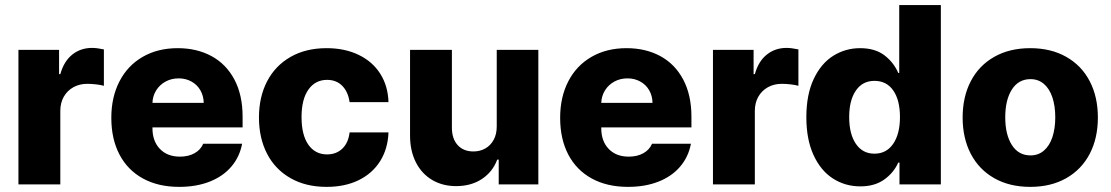

<svg xmlns="http://www.w3.org/2000/svg" viewBox="-20 -727 4381 757"><path d="M52.7 -530.3H212.9V-434.6H217.8Q231.9 -485.4 264.9 -511.7Q297.9 -538.1 342.8 -538.1Q362.3 -538.1 389.6 -532.2V-388.7Q378.4 -392.1 359.4 -394.3Q340.3 -396.5 324.2 -396.5Q293.5 -396.5 269.3 -383.1Q245.1 -369.6 231.4 -345.5Q217.8 -321.3 217.8 -290V0H52.7Z M418.9 -262.7Q418.9 -344.2 451.2 -406.5Q483.4 -468.8 542.7 -502.9Q602.1 -537.1 680.7 -537.1Q755.9 -537.1 813.7 -505.9Q871.6 -474.6 904.1 -413.6Q936.5 -352.5 936.5 -266.6V-224.6H581.1V-221.7Q581.1 -170.4 610.4 -139.9Q639.6 -109.4 689.5 -109.4Q722.7 -109.4 746.8 -122.8Q771 -136.2 781.2 -160.2H934.6Q924.8 -108.4 892.1 -70.1Q859.4 -31.7 806.9 -11Q754.4 9.8 686.5 9.8Q604 9.8 543.7 -23.2Q483.4 -56.2 451.2 -117.4Q418.9 -178.7 418.9 -262.7ZM783.2 -321.3Q782.7 -349.1 770 -371.1Q757.3 -393.1 734.9 -405.5Q712.4 -418 684.6 -418Q655.8 -418 632.6 -405.3Q609.4 -392.6 595.7 -370.6Q582 -348.6 581.1 -321.3Z M1001 -263.7Q1001 -344.7 1033.2 -406.5Q1065.4 -468.3 1125.7 -502.7Q1186 -537.1 1267.6 -537.1Q1339.4 -537.1 1394 -510.7Q1448.7 -484.4 1479.2 -436.3Q1509.8 -388.2 1511.7 -324.2H1358.4Q1352.5 -365.2 1329.3 -388.7Q1306.2 -412.1 1269.5 -412.1Q1223.1 -412.1 1196 -373.8Q1168.9 -335.4 1168.9 -265.6Q1168.9 -194.8 1195.8 -156.5Q1222.7 -118.2 1269.5 -118.2Q1305.7 -118.2 1329.6 -140.9Q1353.5 -163.6 1358.4 -205.1H1511.7Q1509.3 -140.6 1479 -92Q1448.7 -43.5 1394.5 -16.8Q1340.3 9.8 1267.6 9.8Q1185.5 9.8 1125.2 -24.7Q1064.9 -59.1 1033 -120.8Q1001 -182.6 1001 -263.7Z M1938.5 -530.3H2102.5V0H1946.3V-97.7H1940.4Q1922.4 -49.3 1879.9 -21.2Q1837.4 6.8 1778.3 6.8Q1724.6 6.8 1683.3 -17.8Q1642.1 -42.5 1619.4 -87.6Q1596.7 -132.8 1596.7 -192.4V-530.3H1761.7V-223.6Q1761.7 -180.2 1784.4 -155Q1807.1 -129.9 1846.7 -129.9Q1872.6 -129.9 1893.3 -141.6Q1914.1 -153.3 1926.3 -175.5Q1938.5 -197.8 1938.5 -228.5Z M2188.5 -262.7Q2188.5 -344.2 2220.7 -406.5Q2252.9 -468.8 2312.3 -502.9Q2371.6 -537.1 2450.2 -537.1Q2525.4 -537.1 2583.3 -505.9Q2641.1 -474.6 2673.6 -413.6Q2706.1 -352.5 2706.1 -266.6V-224.6H2350.6V-221.7Q2350.6 -170.4 2379.9 -139.9Q2409.2 -109.4 2459 -109.4Q2492.2 -109.4 2516.4 -122.8Q2540.5 -136.2 2550.8 -160.2H2704.1Q2694.3 -108.4 2661.6 -70.1Q2628.9 -31.7 2576.4 -11Q2523.9 9.8 2456.1 9.8Q2373.5 9.8 2313.2 -23.2Q2252.9 -56.2 2220.7 -117.4Q2188.5 -178.7 2188.5 -262.7ZM2552.7 -321.3Q2552.2 -349.1 2539.6 -371.1Q2526.9 -393.1 2504.4 -405.5Q2481.9 -418 2454.1 -418Q2425.3 -418 2402.1 -405.3Q2378.9 -392.6 2365.2 -370.6Q2351.6 -348.6 2350.6 -321.3Z M2791 -530.3H2951.2V-434.6H2956.1Q2970.2 -485.4 3003.2 -511.7Q3036.1 -538.1 3081.1 -538.1Q3100.6 -538.1 3127.9 -532.2V-388.7Q3116.7 -392.1 3097.7 -394.3Q3078.6 -396.5 3062.5 -396.5Q3031.7 -396.5 3007.6 -383.1Q2983.4 -369.6 2969.7 -345.5Q2956.1 -321.3 2956.1 -290V0H2791Z M3159.2 -264.6Q3159.2 -354 3188.2 -415.5Q3217.3 -477.1 3265.4 -507.1Q3313.5 -537.1 3371.1 -537.1Q3429.7 -537.1 3466.6 -509.3Q3503.4 -481.4 3521.5 -439.5H3525.4V-707H3689.5V0H3526.4V-85.9H3521.5Q3503.4 -45.4 3465.8 -18.8Q3428.2 7.8 3372.1 7.8Q3312 7.8 3263.7 -23.4Q3215.3 -54.7 3187.3 -116.2Q3159.2 -177.7 3159.2 -264.6ZM3528.3 -265.6Q3528.3 -332 3502 -370.1Q3475.6 -408.2 3427.7 -408.2Q3380.4 -408.2 3354.2 -369.6Q3328.1 -331.1 3328.1 -265.6Q3328.1 -198.7 3354.5 -159.9Q3380.9 -121.1 3427.7 -121.1Q3475.1 -121.1 3501.7 -160.2Q3528.3 -199.2 3528.3 -265.6Z M3775.4 -263.7Q3775.4 -345.2 3807.6 -407Q3839.8 -468.8 3900.1 -502.9Q3960.4 -537.1 4042 -537.1Q4123.5 -537.1 4183.8 -502.9Q4244.1 -468.8 4276.4 -407Q4308.6 -345.2 4308.6 -263.7Q4308.6 -182.1 4276.4 -120.4Q4244.1 -58.6 4183.8 -24.4Q4123.5 9.8 4042 9.8Q3960.4 9.8 3900.1 -24.4Q3839.8 -58.6 3807.6 -120.4Q3775.4 -182.1 3775.4 -263.7ZM4140.6 -264.6Q4140.6 -309.1 4129.2 -343.3Q4117.7 -377.4 4095.7 -396.2Q4073.7 -415 4043 -415Q3995.6 -415 3969.5 -374Q3943.4 -333 3943.4 -264.6Q3943.4 -196.3 3969.5 -155.3Q3995.6 -114.3 4043 -114.3Q4073.7 -114.3 4095.7 -133.1Q4117.7 -151.9 4129.2 -186Q4140.6 -220.2 4140.6 -264.6Z"/></svg>

Font: Pretendard GOV ExtraBold
Style: Regular
Weight: 800
Designer: Base glyphs from Inter by Rasmus Andersson; Hangeul glyphs from Noto Sans CJK(Source Han Sans) by Jang Soo-young and Kan
Foundry: Kil Hyung-jin
Version: Version 1.309